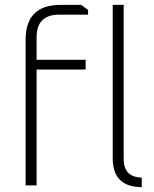

<svg xmlns="http://www.w3.org/2000/svg" viewBox="-20 -760 631 787"><path d="M85 0V-597Q85 -740 228 -740H313L341 -719V-700H223Q130 -700 130 -607V-515H331V-475H130V0ZM442 -112V-740H487V-108Q487 -34 561 -32V7Q442 7 442 -112Z"/></svg>

Font: Oxanium ExtraLight
Style: Regular
Weight: 200
Designer: Severin Meyer
Version: Version 2.000